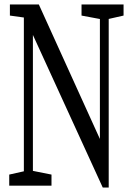

<svg xmlns="http://www.w3.org/2000/svg" viewBox="-20 -824 589 852"><path d="M21 0V-49.3L101.6 -67.4H117.7L208.5 -49.3V0ZM85.9 0V-776.9H126V-402.3V0ZM341.8 -754.9V-804.2H528.3V-754.9L450.7 -737.3H436ZM436 8.3 118.2 -686H117.7L90.8 -745.6L23.9 -754.9V-804.2H152.3L436.5 -178.2L423.3 -171.9V-402.3V-804.2H462.4V8.3Z"/></svg>

Font: Scarab Serif
Style: Regular
Weight: 400
Designer: John Roberts
Foundry: Scarab
Version: 1.0